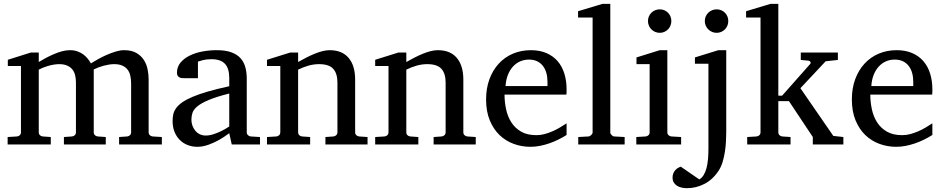

<svg xmlns="http://www.w3.org/2000/svg" viewBox="-20 -757 4939 1006"><path d="M604 0V-39.1L646 -42Q655.3 -43 661.1 -48.8Q667 -54.7 667 -64V-318.8Q667 -342.3 662.6 -361.1Q658.2 -379.9 647.7 -393.1Q637.2 -406.2 620.1 -413.6Q603 -420.9 578.1 -420.9Q565.4 -420.9 551.5 -418.7Q537.6 -416.5 523.7 -412.8Q509.8 -409.2 496.3 -404.1Q482.9 -398.9 471.2 -393.1V-64Q471.2 -54.7 477.1 -48.8Q482.9 -43 492.2 -42L534.2 -39.1V0H314.9V-39.1L356.9 -42Q366.2 -43 372.1 -48.8Q377.9 -54.7 377.9 -64V-325.2Q377.9 -346.2 373.3 -364Q368.7 -381.8 358.2 -394.3Q347.7 -406.7 330.8 -413.8Q314 -420.9 290 -420.9Q275.9 -420.9 260.5 -418.2Q245.1 -415.5 231 -411.4Q216.8 -407.2 204.3 -402.1Q191.9 -397 183.1 -392.1V-64Q183.1 -54.7 189 -48.8Q194.8 -43 204.1 -42L246.1 -39.1V0H20V-39.1L68.8 -42Q78.1 -43 84 -48.8Q89.8 -54.7 89.8 -64V-411.1H21V-443.8L142.1 -481.9H183.1V-432.1Q199.7 -442.4 220 -453.1Q240.2 -463.9 261.7 -473.1Q283.2 -482.4 304.9 -488.3Q326.7 -494.1 346.2 -494.1Q367.7 -494.1 385.3 -488Q402.8 -481.9 416.3 -471.9Q429.7 -461.9 439.7 -449.5Q449.7 -437 456.1 -424.8Q471.2 -434.1 492.7 -446.3Q514.2 -458.5 538.1 -469Q562 -479.5 585.9 -486.8Q609.9 -494.1 629.9 -494.1Q669.4 -494.1 694.3 -479.7Q719.2 -465.3 733.6 -443.1Q748 -420.9 753.4 -393.6Q758.8 -366.2 758.8 -340.8V-64Q758.8 -54.7 764.9 -48.8Q771 -43 779.8 -42L828.1 -39.1V0Z M1181.2 -267.1Q1113.8 -250 1074.2 -233.4Q1034.7 -216.8 1014.4 -200Q994.1 -183.1 988.5 -165.8Q982.9 -148.4 982.9 -129.9Q982.9 -114.3 988 -99.4Q993.2 -84.5 1002.7 -72.8Q1012.2 -61 1026.1 -54Q1040 -46.9 1058.1 -46.9Q1078.1 -46.9 1099.9 -54.2Q1121.6 -61.5 1139.6 -70.3Q1160.6 -80.6 1181.2 -94.2ZM1194.3 0 1181.2 -59.1Q1154.8 -39.1 1127 -23.4Q1114.7 -16.6 1101.1 -10.3Q1087.4 -3.9 1073 1.2Q1058.6 6.3 1043.7 9.3Q1028.8 12.2 1014.2 12.2Q986.8 12.2 963.1 2.9Q939.5 -6.3 921.9 -23.9Q904.3 -41.5 894.3 -66.4Q884.3 -91.3 884.3 -123Q884.3 -141.6 887.9 -158.2Q891.6 -174.8 902.8 -190.4Q914.1 -206.1 934.3 -220.5Q954.6 -234.9 987.5 -249Q1020.5 -263.2 1068.1 -277.1Q1115.7 -291 1181.2 -305.2V-348.1Q1181.2 -398.4 1158.7 -422.6Q1136.2 -446.8 1087.9 -446.8Q1061.5 -446.8 1043 -441.9Q1024.4 -437 1017.1 -434.1V-347.2H944.3Q937.5 -347.2 930.9 -348.1Q924.3 -349.1 918.9 -352.3Q913.6 -355.5 910.4 -361.1Q907.2 -366.7 907.2 -376Q907.2 -406.7 925.8 -429Q944.3 -451.2 974.1 -465.8Q1003.9 -480.5 1041 -487.3Q1078.1 -494.1 1115.2 -494.1Q1161.6 -494.1 1192.1 -482.9Q1222.7 -471.7 1240.5 -451.7Q1258.3 -431.6 1265.6 -404.3Q1272.9 -377 1272.9 -344.2V-64Q1272.9 -54.7 1279.1 -48.8Q1285.2 -43 1293.9 -42L1342.3 -39.1V0Z M1685.1 0V-39.1L1727.1 -42Q1735.8 -43 1741.9 -48.8Q1748 -54.7 1748 -64V-324.2Q1748 -371.6 1726.1 -396.2Q1704.1 -420.9 1651.9 -420.9Q1623 -420.9 1595.2 -412.8Q1567.4 -404.8 1542 -392.1V-64Q1542 -54.7 1547.9 -48.8Q1553.7 -43 1563 -42L1605 -39.1V0H1378.9V-39.1L1427.7 -42Q1437 -43 1442.9 -48.8Q1448.7 -54.7 1448.7 -64V-411.1H1378.9V-443.8L1501 -481.9H1542V-432.1Q1563 -443.8 1584.7 -455.1Q1606.4 -466.3 1627.9 -475.1Q1649.4 -483.9 1669.4 -489Q1689.5 -494.1 1707 -494.1Q1772.5 -494.1 1806.6 -453.6Q1840.8 -413.1 1840.8 -339.8V-64Q1840.8 -54.7 1846.9 -48.8Q1853 -43 1861.8 -42L1905.8 -39.1V0Z M2252 0V-39.1L2293.9 -42Q2302.7 -43 2308.8 -48.8Q2314.9 -54.7 2314.9 -64V-324.2Q2314.9 -371.6 2293 -396.2Q2271 -420.9 2218.8 -420.9Q2189.9 -420.9 2162.1 -412.8Q2134.3 -404.8 2108.9 -392.1V-64Q2108.9 -54.7 2114.7 -48.8Q2120.6 -43 2129.9 -42L2171.9 -39.1V0H1945.8V-39.1L1994.6 -42Q2003.9 -43 2009.8 -48.8Q2015.6 -54.7 2015.6 -64V-411.1H1945.8V-443.8L2067.9 -481.9H2108.9V-432.1Q2129.9 -443.8 2151.6 -455.1Q2173.3 -466.3 2194.8 -475.1Q2216.3 -483.9 2236.3 -489Q2256.3 -494.1 2273.9 -494.1Q2339.4 -494.1 2373.5 -453.6Q2407.7 -413.1 2407.7 -339.8V-64Q2407.7 -54.7 2413.8 -48.8Q2419.9 -43 2428.7 -42L2472.7 -39.1V0Z M2948.7 -49.8Q2927.7 -36.6 2905 -25.4Q2882.3 -14.2 2858.2 -5.9Q2834 2.4 2809.1 7.3Q2784.2 12.2 2758.8 12.2Q2713.4 12.2 2671.4 -3.2Q2629.4 -18.6 2597.4 -49.3Q2565.4 -80.1 2546.1 -126.7Q2526.9 -173.3 2526.9 -235.8Q2526.9 -294.4 2544.4 -342Q2562 -389.6 2593.3 -423.6Q2624.5 -457.5 2667.5 -475.8Q2710.4 -494.1 2761.7 -494.1Q2808.1 -494.1 2843.3 -478.8Q2878.4 -463.4 2901.9 -436.3Q2925.3 -409.2 2937 -371.3Q2948.7 -333.5 2948.7 -289.1V-275.9Q2948.7 -268.1 2947.8 -261.2H2623.5Q2623.5 -223.1 2631.6 -185.1Q2639.6 -147 2658.7 -116.7Q2677.7 -86.4 2710 -67.6Q2742.2 -48.8 2790.5 -48.8Q2812 -48.8 2833 -54.4Q2854 -60.1 2874.3 -68.8Q2894.5 -77.6 2913.1 -88.6Q2931.6 -99.6 2948.7 -110.8ZM2848.6 -328.1Q2848.6 -353 2842.8 -374.3Q2836.9 -395.5 2825 -411.1Q2813 -426.8 2794.7 -435.8Q2776.4 -444.8 2751.5 -444.8Q2726.6 -444.8 2705.1 -435.3Q2683.6 -425.8 2667.2 -407.7Q2650.9 -389.6 2640.9 -364Q2630.9 -338.4 2628.9 -306.2H2848.6Z M3009.8 0V-39.1L3063 -42Q3069.8 -42 3077.4 -49.1Q3085 -56.2 3085 -63V-665H3008.8V-698.2L3136.7 -736.8H3177.7V-63Q3177.7 -56.2 3184.8 -49.1Q3191.9 -42 3198.7 -42L3252.9 -39.1V0Z M3314 0V-39.1L3362.8 -42Q3372.1 -43 3377.9 -48.8Q3383.8 -54.7 3383.8 -64V-420.9H3314.9V-456.1L3437 -494.1H3476.6V-64Q3476.6 -54.7 3482.7 -48.8Q3488.8 -43 3497.6 -42L3548.8 -39.1V0ZM3497.6 -647Q3497.6 -634.3 3492.9 -622.8Q3488.3 -611.3 3480 -603Q3471.7 -594.7 3460.7 -589.8Q3449.7 -585 3437 -585Q3424.3 -585 3412.8 -589.8Q3401.4 -594.7 3393.1 -603Q3384.8 -611.3 3379.9 -622.8Q3375 -634.3 3375 -647Q3375 -659.7 3379.9 -670.9Q3384.8 -682.1 3393.1 -690.4Q3401.4 -698.7 3412.8 -703.4Q3424.3 -708 3437 -708Q3449.7 -708 3460.7 -703.4Q3471.7 -698.7 3480 -690.4Q3488.3 -682.1 3492.9 -670.9Q3497.6 -659.7 3497.6 -647Z M3785.2 -64Q3785.2 -41.5 3783.7 -14.9Q3782.2 11.7 3778.1 38.6Q3773.9 65.4 3766.4 90.8Q3758.8 116.2 3746.1 136.2Q3715.3 183.6 3671.4 206.3Q3627.4 229 3580.1 229Q3564.5 229 3550.8 225.8Q3537.1 222.7 3526.6 215.8Q3516.1 209 3510 198.5Q3503.9 188 3503.9 173.8Q3503.9 161.1 3507.8 151.6Q3511.7 142.1 3517.8 135Q3523.9 127.9 3531.7 123.3Q3539.6 118.7 3546.9 116.2L3644 183.1Q3657.7 175.3 3667 159.9Q3676.3 144.5 3681.9 123.3Q3687.5 102.1 3689.7 75.9Q3691.9 49.8 3691.9 21V-422.9H3621.1V-456.1L3744.1 -494.1H3785.2ZM3795.9 -647Q3795.9 -634.3 3791.3 -622.8Q3786.6 -611.3 3778.3 -603Q3770 -594.7 3758.8 -589.8Q3747.6 -585 3734.9 -585Q3722.2 -585 3710.9 -589.8Q3699.7 -594.7 3691.2 -603Q3682.6 -611.3 3677.7 -622.8Q3672.9 -634.3 3672.9 -647Q3672.9 -659.7 3677.7 -670.9Q3682.6 -682.1 3691.2 -690.4Q3699.7 -698.7 3710.9 -703.4Q3722.2 -708 3734.9 -708Q3747.6 -708 3758.8 -703.4Q3770 -698.7 3778.3 -690.4Q3786.6 -682.1 3791.3 -670.9Q3795.9 -659.7 3795.9 -647Z M4238.8 0V-39.1L4113.8 -227.1H4058.1V-64Q4058.1 -54.7 4064 -48.8Q4069.8 -43 4079.1 -42L4122.1 -39.1V0H3895V-39.1L3943.8 -42Q3953.1 -43 3959 -48.8Q3964.8 -54.7 3964.8 -64V-665H3889.2V-698.2L4017.1 -736.8H4058.1V-255.9H4078.1L4225.1 -421.9Q4229 -426.8 4226.3 -432.4Q4223.6 -438 4216.8 -439L4175.8 -442.9V-481.9H4370.1V-442.9L4306.2 -436L4173.8 -294.9L4346.2 -44.9L4398.9 -39.1V0Z M4865.2 -49.8Q4844.2 -36.6 4821.5 -25.4Q4798.8 -14.2 4774.7 -5.9Q4750.5 2.4 4725.6 7.3Q4700.7 12.2 4675.3 12.2Q4629.9 12.2 4587.9 -3.2Q4545.9 -18.6 4513.9 -49.3Q4481.9 -80.1 4462.6 -126.7Q4443.4 -173.3 4443.4 -235.8Q4443.4 -294.4 4460.9 -342Q4478.5 -389.6 4509.8 -423.6Q4541 -457.5 4584 -475.8Q4627 -494.1 4678.2 -494.1Q4724.6 -494.1 4759.8 -478.8Q4794.9 -463.4 4818.4 -436.3Q4841.8 -409.2 4853.5 -371.3Q4865.2 -333.5 4865.2 -289.1V-275.9Q4865.2 -268.1 4864.3 -261.2H4540Q4540 -223.1 4548.1 -185.1Q4556.2 -147 4575.2 -116.7Q4594.2 -86.4 4626.5 -67.6Q4658.7 -48.8 4707 -48.8Q4728.5 -48.8 4749.5 -54.4Q4770.5 -60.1 4790.8 -68.8Q4811 -77.6 4829.6 -88.6Q4848.1 -99.6 4865.2 -110.8ZM4765.1 -328.1Q4765.1 -353 4759.3 -374.3Q4753.4 -395.5 4741.5 -411.1Q4729.5 -426.8 4711.2 -435.8Q4692.9 -444.8 4668 -444.8Q4643.1 -444.8 4621.6 -435.3Q4600.1 -425.8 4583.7 -407.7Q4567.4 -389.6 4557.4 -364Q4547.4 -338.4 4545.4 -306.2H4765.1Z"/></svg>

Font: Charis SIL Phon
Style: Regular
Weight: 400
Foundry: SIL International
Version: Version 5.000